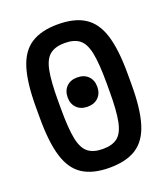

<svg xmlns="http://www.w3.org/2000/svg" viewBox="-137 -837 825 944"><g transform="rotate(-20 275.0 -365.0)"><path d="M275 -309Q240 -309 219 -330Q198 -351 198 -385Q198 -420 219 -441Q240 -462 275 -462Q311 -462 332 -441Q353 -420 353 -385Q353 -351 332 -330Q311 -309 275 -309ZM275 10Q188 10 135 -24Q82 -58 58.5 -134Q35 -210 35 -335V-395Q35 -521 58.5 -596.5Q82 -672 135 -706Q188 -740 275 -740Q362 -740 415 -706Q468 -672 491.5 -596.5Q515 -521 515 -395V-335Q515 -210 491.5 -134Q468 -58 415 -24Q362 10 275 10ZM275 -88Q325 -88 352.5 -110Q380 -132 391 -187Q402 -242 402 -343V-388Q402 -488 391 -543Q380 -598 352.5 -620Q325 -642 275 -642Q226 -642 198 -620Q170 -598 159 -543Q148 -488 148 -388V-343Q148 -242 159 -187Q170 -132 198 -110Q226 -88 275 -88Z"/></g></svg>

Font: M PLUS Code Latin SemiExpanded Medium
Style: Regular
Weight: 500
Width: 6
Designer: Coji Morishita
Foundry: UNDERFOREST DESIGN
Version: Version 1.002; ttfautohint (v1.8.3)